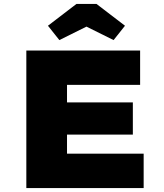

<svg xmlns="http://www.w3.org/2000/svg" viewBox="-20 -957 832 977"><path d="M114 0V-700H693V-525H321V-175H711V0ZM221 -272V-436H656V-272ZM282 -753 224 -826 369 -937H471L616 -826L558 -753L405 -829H435Z"/></svg>

Font: Lexend Exa Black
Style: Regular
Weight: 900
Designer: Bonnie Shaver-Troup, Thomas Jockin
Foundry: Lexend
Version: Version 1.007